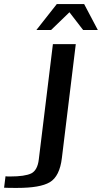

<svg xmlns="http://www.w3.org/2000/svg" viewBox="-101 -700 499 940"><path d="M270 -484H158L89 80C85 116 72 139 52 149C31 159 -3 164 -51 164C-61 164 -69 164 -74 163L-81 219C-67 220 -45 220 -17 220C58 220 111 211 143 192C175 173 195 133 202 73ZM77 -553H149L239 -640L306 -553H378L311 -680H177Z"/></svg>

Font: Gamestation Extended
Style: Italic
Weight: 400
Width: 7
Designer: Jonas Hecksher
Foundry: Jonas Hecksher, Playtypeª, e-types AS
Version: Version 1.003